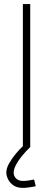

<svg xmlns="http://www.w3.org/2000/svg" viewBox="-20 -720 260 940"><path d="M93 200Q63 200 45 187Q27 174 19 156.5Q11 139 11 125Q11 104 24.5 80Q38 56 57 33Q76 10 94 -6L128 0Q105 22 86.5 45Q68 68 57.5 88.5Q47 109 47 126Q47 142 59 154Q71 166 94 166Q105 166 120.5 163.5Q136 161 147 159L155 192Q143 194 125 197Q107 200 93 200ZM92 0V-700H128V0Z"/></svg>

Font: Cairo Play ExtraLight
Style: Regular
Weight: 250
Version: Version 3.119